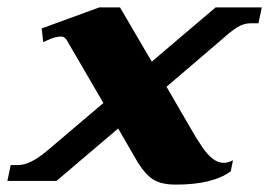

<svg xmlns="http://www.w3.org/2000/svg" viewBox="-53 -490 729 520"><path d="M656 -470 647 -427H626Q607 -427 589.5 -416Q572 -405 550 -385L398 -255L477 -119Q481 -113 494 -93Q507 -73 522 -61Q537 -49 553 -49Q565 -49 578 -56L572 -26Q523 10 423 10Q377 10 354 -9.5Q331 -29 311 -66L267 -142L100 0H-33L-24 -43H-4Q29 -43 75 -82L227 -211L132 -374Q124 -391 113 -391Q99 -391 83.5 -384.5Q68 -378 64 -376L60 -413L216 -470H272L358 -323L531 -470Z"/></svg>

Font: Taviraj
Style: Bold Italic
Weight: 700
Italic angle: -12°
Designer: Katatrad Team
Foundry: CadsonDemak
Version: Version 1.001